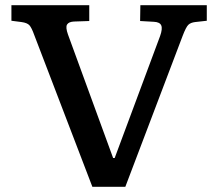

<svg xmlns="http://www.w3.org/2000/svg" viewBox="-20 -720 841 740"><path d="M336 0 112 -585Q102 -613 93.5 -622.5Q85 -632 63 -635L24 -640V-700H324V-639L265 -637Q245 -636 238.5 -625.5Q232 -615 242 -587L416 -111H422L597 -581Q607 -609 601.5 -622Q596 -635 573 -636L520 -639L521 -700H777V-640L732 -635Q715 -633 706 -624.5Q697 -616 684 -582L463 0Z"/></svg>

Font: Literata 7pt Medium
Style: Regular
Weight: 500
Designer: Latin by Veronika Burian and Jose Scaglione. Greek by Irene Vlachou. Cyrillic by Vera Evstafieva.
Foundry: TypeTogether
Version: Version 3.002